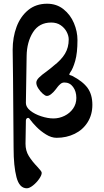

<svg xmlns="http://www.w3.org/2000/svg" viewBox="-20 -726 558 1031"><path d="M53 69Q53 -23 50 -305Q48 -427 48 -458Q48 -526 69 -582Q90 -638 131.5 -672Q173 -706 233 -706Q284 -706 321 -676.5Q358 -647 377 -602Q396 -557 396 -511Q396 -442 384 -399.5Q372 -357 357 -337Q355 -334 353.5 -330.5Q352 -327 352 -325Q353 -323 358 -322Q363 -321 367 -319Q425 -289 450.5 -253.5Q476 -218 476 -163Q476 -110 450.5 -69.5Q425 -29 381 -7.5Q337 14 284 14Q256 14 227 -4Q198 -22 176 -44.5Q154 -67 144 -81Q137 -93 131 -93Q126 -93 122.5 -89Q119 -85 119 -79L117 46Q117 83 134.5 111.5Q152 140 181 170Q190 180 197 188.5Q204 197 204 202Q204 215 190 235Q176 255 157 270Q138 285 124 285Q84 285 68.5 225.5Q53 166 53 69ZM390 -200Q390 -235 372.5 -259Q355 -283 326 -283Q314 -283 305 -275.5Q296 -268 289 -259Q282 -250 280 -247Q268 -231 254.5 -220.5Q241 -210 231 -211Q223 -211 209.5 -223Q196 -235 185.5 -251.5Q175 -268 175 -282Q175 -295 189.5 -309.5Q204 -324 231 -343Q261 -366 267 -372Q309 -404 329 -437.5Q349 -471 349 -514Q349 -534 338 -555Q327 -576 306 -590.5Q285 -605 255 -605Q190 -605 157 -552.5Q124 -500 123 -425L119 -173Q119 -151 142.5 -132Q166 -113 201.5 -101.5Q237 -90 267 -90Q298 -90 326.5 -104Q355 -118 372.5 -143Q390 -168 390 -200Z"/></svg>

Font: EB Garamond
Style: Bold
Weight: 700
Designer: Georg Duffner and Octavio Pardo
Foundry: Georg Duffner
Version: Version 1.000; ttfautohint (v1.6)